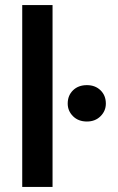

<svg xmlns="http://www.w3.org/2000/svg" viewBox="-20 -740 469 760"><path d="M68 0V-720H188V0ZM324 -259Q290 -259 269 -280Q248 -301 248 -330Q248 -362 269 -382.5Q290 -403 324 -403Q357 -403 378 -382.5Q399 -362 399 -330Q399 -301 378 -280Q357 -259 324 -259Z"/></svg>

Font: DM Sans 12pt SemiBold
Style: Regular
Weight: 600
Version: Version 4.004;gftools[0.9.30]